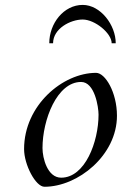

<svg xmlns="http://www.w3.org/2000/svg" viewBox="-20 -729 505 763"><path d="M361.8 -439.5C229 -439.5 75.7 -310.1 75.7 -136.7C75.7 -74.2 121.6 13.2 156.7 13.2C289.6 13.2 444.8 -111.8 444.8 -269C444.8 -361.8 398.4 -439.5 361.8 -439.5ZM148.9 -140.6C148.9 -252.9 206.5 -403.3 302.2 -403.3C356.9 -403.3 371.6 -302.7 371.6 -273.4C371.6 -166 318.4 -22.9 223.1 -22.9C168.5 -22.9 148.9 -100.6 148.9 -140.6ZM308.6 -709.5C233.4 -709.5 175.8 -636.2 175.8 -557.1H190.9C190.9 -615.2 259.8 -651.4 308.6 -651.4C357.4 -651.4 423.8 -596.7 423.8 -557.1H439.9C439.9 -629.9 379.4 -709.5 308.6 -709.5Z"/></svg>

Font: Cardo
Style: Italic
Weight: 400
Designer: David J. Perry
Foundry: David J. Perry
Version: Version 0.99